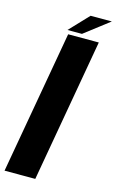

<svg xmlns="http://www.w3.org/2000/svg" viewBox="-136 -964 617 1017"><g transform="rotate(15 172.0 -455.0)"><path d="M0 0H168.5L306.5 -785H138.5ZM129 -806H208.5L344.5 -910.5H228Z"/></g></svg>

Font: Anybody Thin
Style: Bold Italic
Weight: 700
Italic angle: -10°
Version: Version 1.113;gftools[0.9.25]